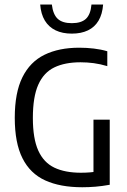

<svg xmlns="http://www.w3.org/2000/svg" viewBox="-20 -810 553 836"><path d="M338.2 5.3Q242 5.3 176.6 -24.6Q111.2 -54.5 77.8 -121.1Q44.3 -187.6 44.3 -297Q44.3 -406.4 77.6 -473.6Q110.9 -540.8 173.7 -571.5Q236.6 -602.3 325.1 -602.3Q357.5 -602.3 388.5 -598.6Q419.5 -595 447.2 -586.8V-522.1Q416.9 -531.1 388.1 -535Q359.3 -538.8 330.6 -538.8Q262.8 -538.8 216.7 -516.6Q170.5 -494.4 146.8 -441.5Q123.1 -388.6 123.1 -296.5Q123.1 -206.7 146.6 -154.5Q170.1 -102.4 216.6 -80.1Q263.2 -57.9 332.3 -57.9Q352.5 -57.9 372.2 -59.5Q391.9 -61.1 409.6 -64.6L387 -42.2V-289H457.8V-5.5Q424.8 0.5 395.6 2.9Q366.4 5.3 338.2 5.3ZM292.7 -663.6Q251.9 -663.6 222.1 -677.9Q192.3 -692.3 175.2 -720.5Q158.2 -748.7 155 -790.4H205.7Q210.9 -746.9 231.4 -728Q251.9 -709.1 292.7 -709.1Q333.7 -709.1 354.1 -728Q374.5 -746.9 378.3 -790.4H429Q425.8 -748.3 409.1 -720.1Q392.4 -691.9 363 -677.8Q333.6 -663.6 292.7 -663.6Z"/></svg>

Font: Encode Sans SC Condensed Thin
Style: Regular
Weight: 100
Width: 3
Designer: Multiple Designers
Foundry: Impallari Type
Version: Version 3.002